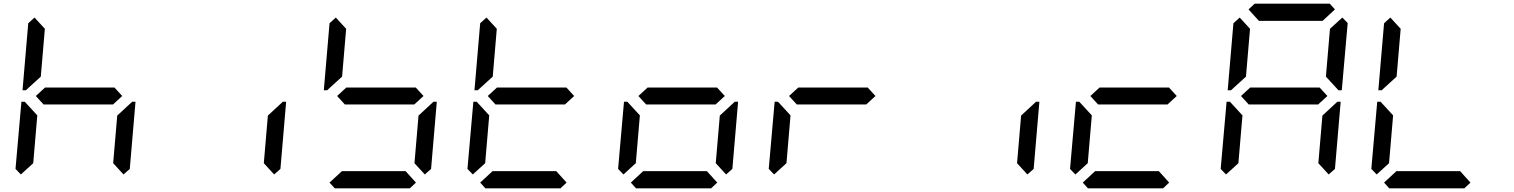

<svg xmlns="http://www.w3.org/2000/svg" viewBox="-20 -1020 8200 1040"><path d="M93 -75 64 -105 96 -469H114L126 -456L182 -395L160 -136ZM134 -544 120 -531H102L133 -894L167 -925L223 -864L201 -605ZM600 -546 642 -500 592 -454H216L174 -500L224 -546ZM682 -456 696 -469H714L683 -105L649 -75L593 -136L615 -394Z M1498 -456 1512 -469H1530L1499 -105L1465 -75L1409 -136L1431 -394Z M1766 -544 1752 -531H1734L1765 -894L1799 -925L1855 -864L1833 -605ZM2232 -546 2274 -500 2224 -454H1848L1806 -500L1856 -546ZM2233 -31 2200 0H1793L1765 -31L1832 -93H2177ZM2314 -456 2328 -469H2346L2315 -105L2281 -75L2225 -136L2247 -394Z M2541 -75 2512 -105 2544 -469H2562L2574 -456L2630 -395L2608 -136ZM2582 -544 2568 -531H2550L2581 -894L2615 -925L2671 -864L2649 -605ZM3048 -546 3090 -500 3040 -454H2664L2622 -500L2672 -546ZM3049 -31 3016 0H2609L2581 -31L2648 -93H2993Z M3357 -75 3328 -105 3360 -469H3378L3390 -456L3446 -395L3424 -136ZM3864 -546 3906 -500 3856 -454H3480L3438 -500L3488 -546ZM3865 -31 3832 0H3425L3397 -31L3464 -93H3809ZM3946 -456 3960 -469H3978L3947 -105L3913 -75L3857 -136L3879 -394Z M4173 -75 4144 -105 4176 -469H4194L4206 -456L4262 -395L4240 -136ZM4680 -546 4722 -500 4672 -454H4296L4254 -500L4304 -546Z M5578 -456 5592 -469H5610L5579 -105L5545 -75L5489 -136L5511 -394Z M5805 -75 5776 -105 5808 -469H5826L5838 -456L5894 -395L5872 -136ZM6312 -546 6354 -500 6304 -454H5928L5886 -500L5936 -546ZM6313 -31 6280 0H5873L5845 -31L5912 -93H6257Z M6621 -75 6592 -105 6624 -469H6642L6654 -456L6710 -395L6688 -136ZM6662 -544 6648 -531H6630L6661 -894L6695 -925L6751 -864L6729 -605ZM6743 -969 6776 -1000H7183L7211 -969L7144 -907H6799ZM7128 -546 7170 -500 7120 -454H6744L6702 -500L6752 -546ZM7251 -925 7280 -895 7248 -531H7230L7218 -544L7162 -605L7184 -864ZM7210 -456 7224 -469H7242L7211 -105L7177 -75L7121 -136L7143 -394Z M7437 -75 7408 -105 7440 -469H7458L7470 -456L7526 -395L7504 -136ZM7478 -544 7464 -531H7446L7477 -894L7511 -925L7567 -864L7545 -605ZM7945 -31 7912 0H7505L7477 -31L7544 -93H7889Z"/></svg>

Font: DSEG7 Classic Mini
Style: Italic
Weight: 400
Italic angle: -5°
Designer: Keshikan(Twitter:@keshinomi_88pro)
Version: Version 0.46